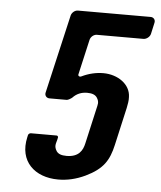

<svg xmlns="http://www.w3.org/2000/svg" viewBox="-50 -711 636 760"><g transform="rotate(5 268.0 -330.5)"><path d="M209 6C245 6 280 -2 316 -19C385 -52 407 -88 421 -150L455 -300C458 -315 461 -330 460 -344C459 -394 409 -429 351 -429C322 -429 293 -422 266 -409C259 -405 251 -409 253 -416L285 -556C288 -568 300 -578 312 -578H497C509 -578 522 -588 525 -600L535 -645C538 -657 530 -667 518 -667H229C217 -667 205 -657 202 -645L130 -333C127 -321 135 -311 147 -311H216C221 -311 234 -319 237 -322C252 -338 271 -346 294 -346C314 -346 326 -341 333 -331C345 -313 339 -302 336 -287L304 -146C298 -118 283 -90 234 -90C213 -90 201 -95 194 -105C182 -124 188 -134 192 -150L194 -159C195 -163 192 -167 188 -167H86C81 -167 76 -163 75 -159L73 -150C51 -53 116 6 209 6Z"/></g></svg>

Font: DIN Rundschrift
Style: BreitKursiv
Weight: 400
Width: 7
Version: Version 1.027